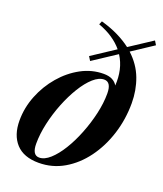

<svg xmlns="http://www.w3.org/2000/svg" viewBox="-139 -836 796 939"><g transform="rotate(20 258.5 -366.5)"><path d="M240.5 -542 227.5 -563 347.5 -642Q326 -668 294.8 -689.2Q263.5 -710.5 221 -726L228.5 -744Q278 -730 317.2 -710.8Q356.5 -691.5 387 -668L504.5 -745L517 -724.5L406.5 -651.5Q457.5 -604.5 480 -544.8Q502.5 -485 502.5 -417.5Q502.5 -333.5 478 -256.2Q453.5 -179 409 -118.5Q364.5 -58 304.5 -23Q244.5 12 173.5 12Q95.5 12 55.5 -31.5Q15.5 -75 15.5 -151Q15.5 -218 40.8 -281.2Q66 -344.5 109.5 -395.2Q153 -446 208.5 -476Q264 -506 325 -506Q352.5 -506 370.2 -496.8Q388 -487.5 397 -471.5Q400 -513.5 391.5 -551.5Q383 -589.5 362 -622ZM167.5 -13Q194.5 -13 223.5 -39Q252.5 -65 279.2 -108.5Q306 -152 327.2 -205.8Q348.5 -259.5 361.2 -315.2Q374 -371 374 -421Q374 -480.5 337 -480.5Q310 -480.5 281 -454.8Q252 -429 225.2 -385.2Q198.5 -341.5 177.2 -288Q156 -234.5 143.5 -178.5Q131 -122.5 131 -72.5Q131 -13 167.5 -13Z"/></g></svg>

Font: Newsreader Display SemiBold
Style: Italic
Weight: 600
Italic angle: -17°
Designer: Hugues Gentile
Foundry: Production Type
Version: Version 1.001